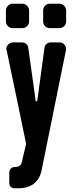

<svg xmlns="http://www.w3.org/2000/svg" viewBox="-20 -811 388 1037"><path d="M300 -582Q317 -582 327 -571Q337 -560 337 -546Q337 -541 336 -539L205 107Q196 154 164 180Q132 206 76 206H60Q44 206 37 197Q30 188 30 176V121Q30 109 38.5 100Q47 91 60 91Q76 91 85.5 84.5Q95 78 97 68L121 -34Q96 -158 69 -286Q42 -414 16 -539Q14 -541 14 -546Q14 -560 25 -571Q36 -582 52 -582H97Q112 -582 122 -573.5Q132 -565 133 -551L173 -264H181L220 -551Q221 -565 231 -573.5Q241 -582 256 -582ZM337 -695Q337 -680 326.5 -669.5Q316 -659 300 -659H249Q234 -659 223.5 -669.5Q213 -680 213 -695V-754Q213 -769 223.5 -780Q234 -791 249 -791H300Q316 -791 326.5 -780Q337 -769 337 -754ZM137 -695Q137 -680 126 -669.5Q115 -659 100 -659H49Q34 -659 23 -669.5Q12 -680 12 -695V-754Q12 -769 23 -780Q34 -791 49 -791H100Q115 -791 126 -780Q137 -769 137 -754Z"/></svg>

Font: H.H. Samuel
Style: Regular
Weight: 900
Width: 1
Designer: deFharo
Foundry: deFharo
Version: Version 1.009